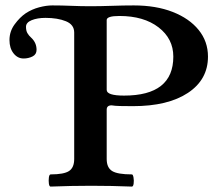

<svg xmlns="http://www.w3.org/2000/svg" viewBox="-20 -686 808 709"><path d="M167 3Q162 3 160.5 -8Q159 -19 160.5 -30.5Q162 -42 167 -42Q216 -42 235 -54.5Q254 -67 254 -99V-566Q254 -595 223.5 -607.5Q193 -620 148 -620Q118 -620 97 -611.5Q76 -603 76 -587Q76 -573 81 -564Q86 -555 96 -546Q115 -528 115 -502Q115 -485 100 -477.5Q85 -470 67 -470Q45 -470 30 -489Q15 -508 15 -538Q15 -570 34 -596Q53 -622 75 -637Q98 -652 124.5 -659Q151 -666 173 -666Q208 -666 243.5 -664.5Q279 -663 314 -663Q350 -663 393 -664.5Q436 -666 474 -666Q556 -666 617.5 -642Q679 -618 713.5 -575.5Q748 -533 748 -477Q748 -392 674 -343Q600 -294 471 -294Q441 -294 422.5 -294.5Q404 -295 392 -297Q374 -297 374 -281V-99Q374 -67 394 -54.5Q414 -42 467 -42Q471 -42 473 -30.5Q475 -19 473.5 -8Q472 3 467 3Q392 0 317 0Q243 0 167 3ZM438 -333Q620 -333 620 -477Q620 -543 565.5 -585Q511 -627 421 -627Q374 -627 374 -612V-354Q374 -333 438 -333Z"/></svg>

Font: Junicode SmExp
Style: Bold
Weight: 700
Width: 6
Designer: Peter S. Baker
Version: Version 2.205; ttfautohint (v1.8.4)